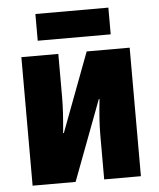

<svg xmlns="http://www.w3.org/2000/svg" viewBox="-52 -777 680 823"><g transform="rotate(-5 287.5 -366.0)"><path d="M445 -732H131V-617H445ZM55 0H240L370 -345H373C367 -288 363 -239 363 -191V0H521V-553H336L208 -213H205C211 -279 214 -320 214 -369V-553H55Z"/></g></svg>

Font: Noto Sans Condensed Black
Style: Regular
Weight: 900
Width: 3
Designer: Monotype Design Team
Foundry: Monotype Imaging Inc.
Version: Version 2.013